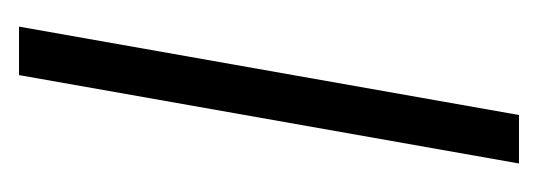

<svg xmlns="http://www.w3.org/2000/svg" viewBox="-202 -364 566 202"><g transform="rotate(-90 81.0 -263.0)"><path d="M10 0 103 -526H154L61 0Z"/></g></svg>

Font: Archivo ExtraCondensed ExtraLight
Style: Italic
Weight: 250
Width: 2
Italic angle: -10°
Designer: Hector Gatti
Foundry: Omnibus-Type
Version: Version 2.001